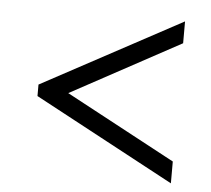

<svg xmlns="http://www.w3.org/2000/svg" viewBox="-42 -651 643 586"><g transform="rotate(5 279.5 -358.0)"><path d="M73.2 -339.8V-375L502 -606V-539.1L166 -356.9L502 -176.8V-109.9Z"/></g></svg>

Font: Droid Serif
Style: Italic
Weight: 400
Italic angle: -12°
Designer: Monotype Design team
Foundry: Monotype Imaging Inc.
Version: Version 1.03